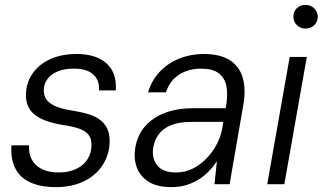

<svg xmlns="http://www.w3.org/2000/svg" viewBox="-20 -754 1321 786"><path d="M210 12Q145 12 102.5 -8Q60 -28 41.5 -67Q23 -106 27 -159H99Q97 -127 109.5 -102Q122 -77 150 -62.5Q178 -48 221 -48Q258 -48 286.5 -60Q315 -72 332 -93.5Q349 -115 353 -142Q358 -176 347 -195.5Q336 -215 309 -225.5Q282 -236 240 -242Q201 -248 170 -259Q139 -270 119 -287Q99 -304 91 -329.5Q83 -355 88 -390Q95 -432 122 -464.5Q149 -497 193 -515Q237 -533 294 -533Q373 -533 416 -494.5Q459 -456 454 -384H385Q388 -425 362 -449Q336 -473 283 -473Q229 -473 197 -451.5Q165 -430 160 -395Q157 -372 166 -353.5Q175 -335 201 -322Q227 -309 272 -302Q311 -296 342.5 -286.5Q374 -277 394.5 -259.5Q415 -242 423.5 -215.5Q432 -189 427 -149Q419 -100 389.5 -63.5Q360 -27 314 -7.5Q268 12 210 12Z M681 12Q623 12 588.5 -10Q554 -32 540.5 -67.5Q527 -103 533 -144Q541 -199 573 -236Q605 -273 655.5 -292Q706 -311 769 -311H904Q914 -365 907 -400.5Q900 -436 875 -454.5Q850 -473 804 -473Q752 -473 714 -449Q676 -425 659 -376H586Q602 -428 636.5 -463Q671 -498 717 -515.5Q763 -533 813 -533Q883 -533 922.5 -506.5Q962 -480 974.5 -433Q987 -386 976 -324L920 0H858L868 -94Q855 -74 837 -55Q819 -36 796 -21Q773 -6 744.5 3Q716 12 681 12ZM700 -48Q737 -48 768.5 -63.5Q800 -79 825 -105Q850 -131 867 -163Q884 -195 890 -229L894 -255H764Q713 -255 680 -241.5Q647 -228 629.5 -204Q612 -180 607 -148Q601 -104 624.5 -76Q648 -48 700 -48Z M1074 0 1166 -521H1236L1144 0ZM1231 -637Q1210 -637 1195.5 -651Q1181 -665 1181 -686Q1181 -707 1195 -720.5Q1209 -734 1230 -734Q1251 -734 1265.5 -720.5Q1280 -707 1281 -686Q1281 -665 1266.5 -651Q1252 -637 1231 -637Z"/></svg>

Font: DM Sans 10pt Light
Style: Italic
Weight: 300
Italic angle: -10°
Version: Version 4.004;gftools[0.9.30]